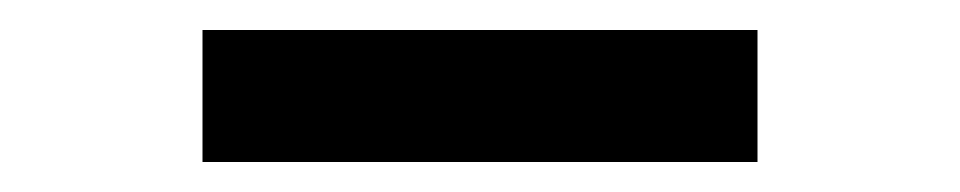

<svg xmlns="http://www.w3.org/2000/svg" viewBox="-20 -743 640 128"><path d="M115 -723H485V-635H115Z"/></svg>

Font: Idrija
Style: Bold
Weight: 700
Designer: Julieta Ulanovsky
Foundry: Julieta Ulanovsky
Version: Version 7.200